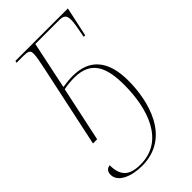

<svg xmlns="http://www.w3.org/2000/svg" viewBox="-240 -603 909 909"><g transform="rotate(-45 215.0 -148.0)"><path d="M135 240C330 240 375 38 375 -92C375 -224 318 -294 204 -294C183 -294 160 -292 136 -288L186 -526H343C373 -526 387 -520 387 -486C387 -469 383 -444 372 -388H382L414 -536H63L60 -526H95C141 -526 148 -522 148 -497C148 -482 142 -450 133 -408L46 0H74L133 -276C158 -281 181 -283 203 -283C318 -283 347 -206 347 -91C347 66 295 230 135 230C64 230 29 203 29 129C10 131 0 144 0 164C0 213 64 240 135 240Z"/></g></svg>

Font: Noto Serif Display Thin
Style: Italic
Weight: 100
Italic angle: -12°
Designer: Monotype Design Team
Foundry: Monotype Imaging Inc.
Version: Version 2.009